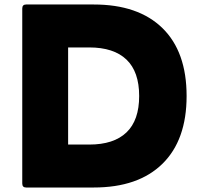

<svg xmlns="http://www.w3.org/2000/svg" viewBox="-20 -792 906 854"><path d="M79 24V-754Q79 -772 96 -772H397Q595 -772 702.5 -667Q810 -562 810 -365Q810 -169 702.5 -63.5Q595 42 397 42H96Q79 42 79 24ZM599 -365Q599 -473 542.5 -527Q486 -581 377 -581H283V-149H377Q486 -149 542.5 -203Q599 -257 599 -365Z"/></svg>

Font: LINE Seed JP_TTF ExtraBold
Style: Regular
Weight: 800
Designer: LY Corporation & Fontrix & Fontworks
Version: Version 1.015